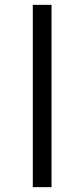

<svg xmlns="http://www.w3.org/2000/svg" viewBox="-20 -770 347 790"><path d="M115 0V-750H192V0Z"/></svg>

Font: M PLUS 1p
Style: Regular
Weight: 400
Version: Version 1.062